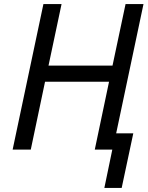

<svg xmlns="http://www.w3.org/2000/svg" viewBox="-20 -734 726 942"><path d="M42 0 193 -714H282L218 -412H532L596 -714H684L550 -80H634L577 188H492L531 0H445L515 -333H201L131 0Z"/></svg>

Font: BC Sans
Style: Italic
Weight: 400
Italic angle: -12°
Designer: Monotype Design Team
Designer: Province of B.C.
Foundry: Monotype Imaging Inc.
Version: Version 2.000;GOOG;noto-source:20170915:90ef993387c0